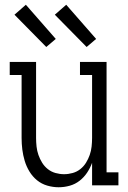

<svg xmlns="http://www.w3.org/2000/svg" viewBox="-20 -781 540 809"><path d="M227 8Q203 8 179 1Q155 -6 136 -21.5Q117 -37 104 -58.5Q91 -80 84 -103.5Q77 -127 74 -151Q71 -175 71 -200V-465H21V-520H132V-200Q132 -182 134 -163.5Q136 -145 142 -128Q148 -111 157.5 -95.5Q167 -80 181.5 -68.5Q196 -57 214 -52Q232 -47 250 -47Q268 -47 286 -52Q304 -57 318.5 -68.5Q333 -80 342.5 -95.5Q352 -111 358 -128Q364 -145 366 -163.5Q368 -182 368 -200V-465H317V-520H429V-55H479V0H368V-95Q360 -73 347 -53.5Q334 -34 315.5 -19.5Q297 -5 274 1.5Q251 8 227 8ZM345 -583 211 -719 259 -761 385 -617ZM175 -583 41 -719 89 -761 215 -617Z"/></svg>

Font: Iosevka Curly Slab Light
Style: Regular
Weight: 300
Monospace: yes
Designer: Belleve Invis
Foundry: Belleve Invis
Version: Version 22.1.2; ttfautohint (v1.8.4)